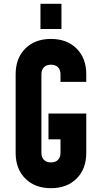

<svg xmlns="http://www.w3.org/2000/svg" viewBox="-20 -970 524 1006"><path d="M192 -818V-950H302V-818ZM62 -169V-581Q62 -665 112.5 -715.5Q163 -766 247 -766Q331 -766 381.5 -715.5Q432 -665 432 -581V-541H297V-581Q297 -604 284 -617.5Q271 -631 247 -631Q223 -631 210 -617.5Q197 -604 197 -581V-169Q197 -146 210 -132.5Q223 -119 247 -119Q271 -119 284 -132.5Q297 -146 297 -169V-240H234V-375H432V-169Q432 -85 381.5 -34.5Q331 16 247 16Q163 16 112.5 -34.5Q62 -85 62 -169Z"/></svg>

Font: Mohave Bold
Style: Regular
Weight: 700
Designer: Gumpita Rahayu
Foundry: Tokotype
Version: Version 2.002;PS 002.002;hotconv 1.0.88;makeotf.lib2.5.64775